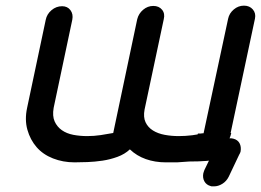

<svg xmlns="http://www.w3.org/2000/svg" viewBox="-20 -575 924 680"><path d="M799 -104Q797 -94 793 -85H800Q803 -85 806 -84Q822 -80 828.5 -67.5Q835 -55 832 -38Q831 -35 830 -32.5Q829 -30 827 -27L790 51Q782 67 767.5 76Q753 85 738 85H731Q728 85 726 84Q711 80 704 67.5Q697 55 700 39Q701 35 702 32.5Q703 30 704 27L720 -6Q715 -5 710 -5Q685 -3 650 -3Q628 -1 607 0H567Q529 0 496.5 -11.5Q464 -23 440 -46Q422 -29 396 -19.5Q370 -10 343 -6Q316 -2 290 -1Q264 0 244 0Q203 0 167.5 -14Q132 -28 109.5 -54Q87 -80 77 -115.5Q67 -151 76 -193L142 -505Q146 -525 162.5 -539Q179 -553 200 -553Q219 -553 229.5 -539Q240 -525 236 -505L170 -193Q165 -164 173.5 -145Q182 -126 199 -114Q216 -102 239.5 -97.5Q263 -93 289 -93Q313 -93 336.5 -96.5Q360 -100 381 -104L466 -507Q471 -527 487 -540.5Q503 -554 523 -554Q543 -554 554 -540.5Q565 -527 560 -507L492 -187Q487 -160 495.5 -142Q504 -124 521.5 -113Q539 -102 563 -97.5Q587 -93 613 -93Q637 -93 661 -96Q671 -98 680 -99L681 -102H691Q695 -103 700 -103H701L788 -509Q792 -528 808 -541.5Q824 -555 844 -555Q864 -555 875.5 -541.5Q887 -528 883 -509L797 -105V-104Z"/></svg>

Font: VDS
Style: Italic
Weight: 400
Designer: artmaker
Foundry: artmaker
Version: Version 1.000 2009 initial release